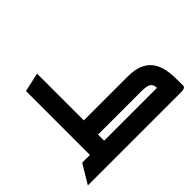

<svg xmlns="http://www.w3.org/2000/svg" viewBox="-163 -1068 1336 1336"><g transform="rotate(-45 505.0 -400.0)"><path d="M185 -50V-769L325 -800V-50ZM25 0 109 -140H345V0ZM230 0V-140H845Q846 -167 828.5 -183.5Q811 -200 755 -200H230V-340H755Q829 -340 874 -319Q919 -298 942.5 -263Q966 -228 975 -186Q984 -144 984.5 -101.5Q985 -59 985 -23Q985 -11 975 -6Q965 -1 955 -0.5Q945 0 945 0Z"/></g></svg>

Font: Reem Kufi Fun
Style: Regular
Weight: 400
Designer: Khaled Hosny
Version: Version 1.005